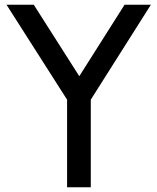

<svg xmlns="http://www.w3.org/2000/svg" viewBox="-20 -790 664 810"><path d="M263 0V-369.5L7.5 -770H122.5L314.5 -468.5L505.5 -770H616.5L363 -369.5V0Z"/></svg>

Font: Junction Medium
Style: Regular
Weight: 500
Designer: Caroline Hadilaksono
Foundry: Caroline Hadilaksono, Tyler Finck, The League of Moveable Type
Version: Version 2.000; ttfautohint (v1.8.3)